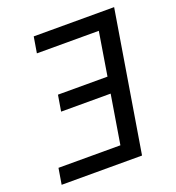

<svg xmlns="http://www.w3.org/2000/svg" viewBox="-133 -841 866 947"><g transform="rotate(-20 300.0 -367.5)"><path d="M29 0 43 -84H368L410 -340H150L164 -424H424L461 -651H136L150 -735H572L451 0Z"/></g></svg>

Font: Iosevka Aile Medium
Style: Italic
Weight: 500
Italic angle: -9°
Designer: Belleve Invis
Foundry: Belleve Invis
Version: Version 31.1.0; ttfautohint (v1.8.4)